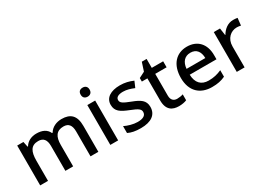

<svg xmlns="http://www.w3.org/2000/svg" viewBox="-9 -1492 3103 2250"><g transform="rotate(-30 1542.5 -367.0)"><path d="M687 -549C619 -549 553 -521 518 -462H510C483 -521 427 -549 346 -549C282 -549 221 -523 188 -467H182L167 -539H83V0H189V-272C189 -394 221 -462 322 -462C391 -462 424 -420 424 -337V0H529V-290C529 -401 567 -462 663 -462C732 -462 764 -420 764 -337V0H870V-351C870 -490 808 -549 687 -549Z M1086 -744C1052 -744 1025 -727 1025 -683C1025 -640 1052 -622 1086 -622C1118 -622 1146 -640 1146 -683C1146 -727 1118 -744 1086 -744ZM1138 -539H1032V0H1138Z M1662 -152C1662 -241 1603 -276 1504 -314C1403 -353 1373 -370 1373 -409C1373 -445 1407 -466 1471 -466C1522 -466 1571 -450 1618 -430L1653 -511C1598 -535 1542 -549 1476 -549C1352 -549 1270 -498 1270 -404C1270 -315 1328 -281 1431 -240C1537 -199 1559 -178 1559 -142C1559 -100 1526 -72 1446 -72C1386 -72 1318 -93 1271 -116V-23C1316 -1 1367 10 1443 10C1581 10 1662 -46 1662 -152Z M1982 -76C1936 -76 1904 -104 1904 -162V-458H2058V-539H1904V-660H1839L1802 -546L1723 -506V-458H1798V-160C1798 -27 1871 10 1959 10C1998 10 2040 2 2063 -9V-89C2041 -81 2010 -76 1982 -76Z M2383 -549C2238 -549 2140 -446 2140 -265C2140 -84 2248 10 2405 10C2481 10 2531 -1 2585 -26V-114C2528 -89 2478 -76 2409 -76C2309 -76 2252 -136 2249 -247H2611V-305C2611 -455 2524 -549 2383 -549ZM2383 -467C2466 -467 2504 -409 2505 -325H2251C2259 -416 2307 -467 2383 -467Z M3009 -549C2935 -549 2879 -501 2845 -443H2841L2827 -539H2743V0H2849V-284C2849 -390 2922 -452 3003 -452C3020 -452 3042 -449 3057 -445L3068 -544C3052 -547 3028 -549 3009 -549Z"/></g></svg>

Font: Noto Sans Arabic UI Md
Style: Regular
Weight: 500
Designer: Monotype Design Team, Nadine Chahine and Nizar Qandah
Foundry: Monotype Imaging Inc.
Version: Version 2.010